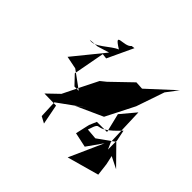

<svg xmlns="http://www.w3.org/2000/svg" viewBox="-188 -947 1203 1203"><g transform="rotate(45 413.5 -345.5)"><path d="M276 -292 219 -352 258 -561 292 -557 372 -728 350 -725C320 -684 197 -722 309 -653C256 -633 189 -550 137 -567L201 -572L279 -596L114 -393L199 -376L314 -292ZM262 -16 257 -133 430 -258 364 -209 541 -289 637 -478 701 -665 760 -743 585 -582 532 -585 399 -457 363 -428C325 -353 288 -278 251 -202L174 -128L279 -126L305 7ZM704 -161 683 -208 674 -461 591 -362 622 -235H532L511 -186L490 -92L588 -71L661 -174L560 52L772 -7L762 -90L749 -149L827 -110L703 -236ZM526 -161C565 -282 542 -154 689 -314L706 -232L598 -155Z"/></g></svg>

Font: Asimov Silicon
Style: Regular
Weight: 400
Designer: Google
Version: Version 2.000980; 2014